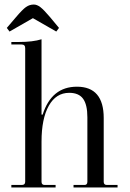

<svg xmlns="http://www.w3.org/2000/svg" viewBox="-20 -826 573 846"><path d="M22 -687 10 -703 51 -751Q79 -784 94.5 -795Q110 -806 129 -806Q143 -806 158 -794.5Q173 -783 201 -750L240 -703L228 -687L125 -746ZM30 0V-11H76Q91 -11 91 -25V-614Q91 -630 75 -630H30V-641H63Q125 -641 163 -653V-321H168Q207 -444 319 -444Q437 -444 437 -306V-25Q437 -11 451 -11H498V0H304V-11H352Q365 -11 365 -25V-309Q365 -365 346 -391Q327 -417 285 -417Q227 -417 195 -360Q163 -303 163 -202V-25Q163 -11 177 -11H225V0Z"/></svg>

Font: Arapey Regular-Display
Style: Regular
Weight: 400
Designer: Eduardo Rodriguez Tunni
Foundry: Eduardo Rodriguez Tunni
Version: Version 4.000